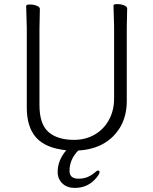

<svg xmlns="http://www.w3.org/2000/svg" viewBox="-20 -724 750 939"><path d="M262 117Q262 60 304 11Q202 0 156.5 -51.5Q111 -103 111 -198V-586L108 -695Q108 -702 126 -702Q144 -702 159.5 -696Q175 -690 175 -680L173 -584V-210Q173 -117 217 -78.5Q261 -40 342 -40Q399 -40 443.5 -66Q488 -92 513 -138Q538 -184 538 -242V-595L535 -697Q535 -704 553 -704Q571 -704 586.5 -698Q602 -692 602 -682L600 -594V-230Q600 -157 568 -102Q504 3 365 12H363Q320 55 320 112Q320 150 364.5 150Q409 150 443 120H444Q453 110 460 110Q467 110 467 118Q467 126 452 145Q411 195 346 195Q308 195 285 173Q262 151 262 117Z"/></svg>

Font: ToneOZ-Pinyin-WenKai-Light
Style: Light
Weight: 300
Designer: Fontworks Inc.
Foundry: ToneOZ
Version: Version 0.240331